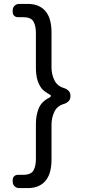

<svg xmlns="http://www.w3.org/2000/svg" viewBox="-20 -815 446 984"><path d="M45 115V108Q45 96 52.5 88.5Q60 81 72 81H98Q139 81 151.5 58.5Q164 36 164 -1V-180Q164 -223 178 -258.5Q192 -294 232 -314Q250 -324 232 -332Q227 -335 222 -338Q217 -341 212 -345Q198 -354 188.5 -368.5Q179 -383 173.5 -399.5Q168 -416 166 -433.5Q164 -451 164 -466V-645Q164 -682 151.5 -704.5Q139 -727 98 -727H72Q60 -727 52.5 -734.5Q45 -742 45 -754V-761Q45 -776 54.5 -785.5Q64 -795 79 -795H121Q155 -795 178.5 -784Q202 -773 216.5 -753.5Q231 -734 237.5 -707.5Q244 -681 244 -650V-469Q244 -434 259 -403.5Q274 -373 310 -363Q324 -358 332.5 -348.5Q341 -339 341 -325V-321Q341 -307 332.5 -297.5Q324 -288 310 -283Q273 -273 258.5 -242Q244 -211 244 -176V4Q244 35 237.5 61.5Q231 88 216.5 107.5Q202 127 178.5 138Q155 149 121 149H79Q64 149 54.5 139.5Q45 130 45 115Z"/></svg>

Font: Higure Gothic Medium
Style: Regular
Weight: 500
Designer: Yoshimichi Ohira
Foundry: Positype
Version: Version 1.000